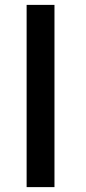

<svg xmlns="http://www.w3.org/2000/svg" viewBox="-20 -766 351 786"><path d="M89 0V-746H203V0Z"/></svg>

Font: Alexandria Medium
Style: Regular
Weight: 500
Designer: Mohamed Gaber
Foundry: Kief Type Foundry
Version: Version 5.100